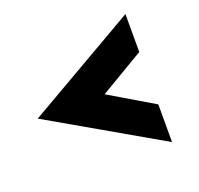

<svg xmlns="http://www.w3.org/2000/svg" viewBox="-97 -604 748 723"><g transform="rotate(-20 277.5 -242.5)"><path d="M475 -347 298 -242 475 -137V14L30 -242L475 -499Z"/></g></svg>

Font: Reem Kufi
Style: Bold
Weight: 700
Designer: Khaled Hosny
Version: Version 1.001